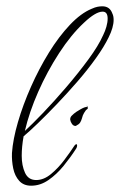

<svg xmlns="http://www.w3.org/2000/svg" viewBox="-20 -582 381 610"><path d="M79 8Q55 8 41 -7.5Q27 -23 22 -47Q17 -71 18 -96Q21 -139 37 -194Q53 -249 78.5 -306.5Q104 -364 135.5 -415Q167 -466 202 -503Q237 -540 271 -554Q282 -559 290 -560.5Q298 -562 305 -562Q329 -562 337 -539Q341 -531 341 -519Q341 -495 325 -463Q311 -434 285 -397.5Q259 -361 226.5 -323.5Q194 -286 161 -251.5Q128 -217 100 -190Q72 -163 55 -149Q49 -116 49 -87Q49 -56 59.5 -33Q70 -10 95 -10Q119 -10 142 -29Q165 -48 184.5 -74Q204 -100 217 -120Q221 -124 222 -124Q225 -124 225 -119Q225 -115 222 -110Q204 -82 182 -55Q160 -28 134 -10Q108 8 79 8ZM59 -166Q81 -186 116.5 -223Q152 -260 190.5 -305Q229 -350 261 -393.5Q293 -437 308 -471Q314 -483 318 -497Q322 -511 322 -523Q322 -545 306 -545Q284 -545 247 -510Q206 -472 168 -413.5Q130 -355 101.5 -290.5Q73 -226 59 -166ZM219 -182Q213 -182 208.5 -188.5Q204 -195 203 -202V-203Q203 -210 208.5 -215Q214 -220 215 -221Q219 -225 234.5 -234Q250 -243 256 -242V-247Q259 -241 259 -239Q259 -237 258 -236Q257 -235 256 -234.5Q255 -234 253 -232Q251 -229 247 -223Q243 -217 240 -205Q238 -198 234.5 -192.5Q231 -187 221 -182Z"/></svg>

Font: Waterfall
Style: Regular
Weight: 400
Designer: Robert E. Leuschke
Foundry: Robert E. Leuschke
Version: Version 1.010; ttfautohint (v1.8.3)